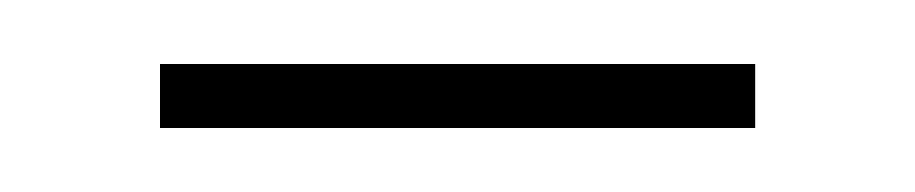

<svg xmlns="http://www.w3.org/2000/svg" viewBox="-20 -430 286 60"><path d="M30 -390V-410H216V-390Z"/></svg>

Font: Big Shoulders Display Thin Thin
Style: Regular
Weight: 250
Version: Version 2.002